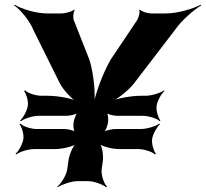

<svg xmlns="http://www.w3.org/2000/svg" viewBox="-20 -768 873 814"><path d="M359 -515 293 -682C289 -692 290 -717 297 -725L294 -727C287 -719 255 -711 241 -711H181C130 -711 70 -731 42 -748L40 -745C67 -727 106 -680 122 -640L232 -418C248 -386 286 -346 311 -332L314 -336C289 -350 227 -362 182 -362H156C130 -362 96 -374 87 -385L82 -382C91 -371 101 -340 98 -320C95 -299 78 -268 65 -257L69 -254C82 -265 118 -277 144 -277H260C276 -277 304 -283 312 -290L310 -292C302 -285 294 -262 292 -249C290 -236 292 -213 298 -206L300 -208C294 -215 268 -221 252 -221H136C110 -221 76 -233 67 -244L63 -241C72 -230 82 -199 79 -179C76 -158 59 -127 46 -116L49 -113C62 -124 99 -136 125 -136H214C244 -136 292 -147 306 -160L304 -162C289 -150 273 -110 270 -86L265 -50C262 -26 239 11 222 24L224 26C242 14 284 0 308 0H354C378 0 416 14 430 26L434 24C421 11 408 -26 411 -50L416 -86C419 -110 413 -150 402 -162L400 -160C410 -147 456 -136 486 -136H566C591 -136 628 -124 637 -113L641 -116C632 -127 622 -158 625 -179C628 -199 645 -230 658 -241L655 -244C642 -233 602 -221 577 -221H470C454 -221 426 -215 418 -208L420 -206C428 -213 436 -236 438 -249C440 -262 438 -285 432 -292L430 -290C436 -283 462 -277 478 -277H585C610 -277 648 -265 657 -254L660 -257C651 -268 641 -299 644 -320C647 -340 664 -371 677 -382L675 -385C662 -374 622 -362 597 -362H578C537 -362 476 -351 448 -338L450 -335C478 -348 524 -384 547 -413L721 -640C748 -680 802 -727 833 -745L831 -748C799 -731 733 -711 683 -711H621C607 -711 579 -719 574 -727L570 -725C575 -717 567 -692 561 -682L449 -515C414 -454 382 -365 375 -315H379C386 -365 378 -454 359 -515Z"/></svg>

Font: Asimov
Style: EdgeWideIt
Weight: 500
Designer: Google
Version: Version 2.000980: 2014